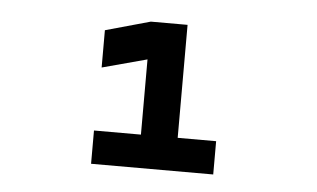

<svg xmlns="http://www.w3.org/2000/svg" viewBox="-34 -740 654 396"><g transform="rotate(5 293.0 -541.5)"><path d="M166.5 -390.6H419.4V-459.5H339.8V-693.4H263.7L170.9 -667.5V-590.3L263.7 -615.2V-459.5H166.5Z"/></g></svg>

Font: Cascadia Mono NF
Style: Regular
Weight: 400
Monospace: yes
Designer: Aaron Bell
Foundry: Saja Typeworks
Version: Version 2404.023